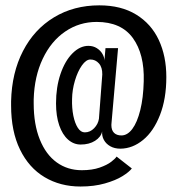

<svg xmlns="http://www.w3.org/2000/svg" viewBox="-20 -692 674 718"><path d="M281 5.5Q205.5 5.5 146.8 -29.5Q88 -64.5 54.8 -132.8Q21.5 -201 21.5 -297.5V-313.5Q24 -420 66 -501.2Q108 -582.5 182 -627.2Q256 -672 351.5 -672Q433 -672 489.2 -637.5Q545.5 -603 573.8 -542.5Q602 -482 602 -404Q602 -322.5 578.2 -261.8Q554.5 -201 515.2 -168.8Q476 -136.5 430.5 -136Q408.5 -136 392.5 -145Q376.5 -154 368.5 -168.8Q360.5 -183.5 362 -200.5Q357.5 -179.5 335.5 -165.5Q313.5 -151.5 281.5 -151.5Q255.5 -151.5 234.5 -170Q213.5 -188.5 201.5 -223.2Q189.5 -258 189.5 -305.5Q189.5 -366 206.2 -415.2Q223 -464.5 251 -492.5Q279 -520.5 310.5 -520.5Q328.5 -520.5 342.2 -511.8Q356 -503 363.2 -490.2Q370.5 -477.5 370.5 -465.5L374.5 -512H421.5L397 -232L396.5 -224.5Q396.5 -205 406.5 -195.2Q416.5 -185.5 434 -185.5Q456.5 -185.5 474.8 -209.8Q493 -234 504.5 -280Q516 -326 517.5 -388Q520.5 -489.5 476.8 -549.8Q433 -610 341.5 -610Q276.5 -610 223.8 -574Q171 -538 139.8 -472.2Q108.5 -406.5 106 -320.5V-305Q106 -227 128.8 -170.5Q151.5 -114 192 -84.8Q232.5 -55.5 286 -55.5Q324.5 -55.5 352.5 -65.2Q380.5 -75 396 -87Q411.5 -99 416 -106.5L473 -62Q462.5 -48.5 437.5 -33Q412.5 -17.5 372.2 -6Q332 5.5 281 5.5ZM350 -248 362.5 -413.5Q363 -440 350 -454.8Q337 -469.5 318 -469.5Q302 -469.5 286.2 -447.2Q270.5 -425 260.2 -390.5Q250 -356 249.5 -322Q248.5 -288 254.2 -259.5Q260 -231 271 -214Q282 -197 297 -197Q317 -197 332 -212.5Q347 -228 350 -248Z"/></svg>

Font: Anybody Narrow Medium
Style: Regular
Weight: 500
Width: 3
Designer: Tyler Finck
Foundry: Etcetera Type Company
Version: Version 1.000; ttfautohint (v1.8)